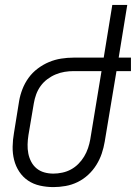

<svg xmlns="http://www.w3.org/2000/svg" viewBox="-20 -755 554 783"><path d="M198 8Q170 8 143 2Q116 -4 94.5 -18.5Q73 -33 58.5 -55Q44 -77 37.5 -103Q31 -129 31.5 -157Q32 -185 37 -213L58 -343Q62 -367 71.5 -391.5Q81 -416 96.5 -437.5Q112 -459 134 -475.5Q156 -492 180 -502Q204 -512 229.5 -516Q255 -520 280 -520H403L438 -735H499L464 -520H514V-465H455L407 -177Q403 -153 395 -129Q387 -105 373 -82.5Q359 -60 339.5 -42Q320 -24 296.5 -12.5Q273 -1 247.5 3.5Q222 8 198 8ZM198 -47Q215 -47 234 -51Q253 -55 269.5 -64Q286 -73 299.5 -86.5Q313 -100 323 -116.5Q333 -133 339 -151Q345 -169 348 -186L394 -465H280Q262 -465 243.5 -462Q225 -459 207 -451.5Q189 -444 173 -432Q157 -420 145.5 -404Q134 -388 127.5 -370Q121 -352 118 -334L96 -204Q93 -185 92.5 -166Q92 -147 95.5 -129Q99 -111 107.5 -95Q116 -79 129.5 -68Q143 -57 160.5 -52Q178 -47 198 -47Z"/></svg>

Font: Iosevka Light Oblique
Style: Regular
Weight: 300
Italic angle: -9°
Monospace: yes
Designer: Belleve Invis
Foundry: Belleve Invis
Version: Version 32.5.0; ttfautohint (v1.8.4)